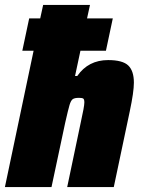

<svg xmlns="http://www.w3.org/2000/svg" viewBox="-30 -763 573 783"><path d="M516 -426Q516 -388 499 -308L434 0H244L299 -262Q314 -329 314 -345Q314 -358 309.5 -361Q305 -364 292 -364Q274 -364 266.5 -358.5Q259 -353 253.5 -334.5Q248 -316 236 -263L180 0H-10L107 -556H61L89 -688H134L146 -743H337L325 -688H430L402 -556H298L276 -453H285Q330 -518 411 -518Q470 -518 493 -496Q516 -474 516 -426Z"/></svg>

Font: Saira Semi Condensed Black
Style: Italic
Weight: 900
Width: 4
Italic angle: -12°
Designer: Hector Gatti with collaboration of the Omnibus-Type team
Foundry: Omnibus-Type
Version: Version 1.001; ttfautohint (v1.8)